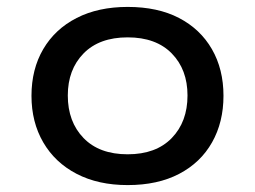

<svg xmlns="http://www.w3.org/2000/svg" viewBox="-20 -526 737 555"><path d="M349 9Q264 9 201.5 -23.5Q139 -56 105 -114.5Q71 -173 71 -249Q71 -326 105 -384Q139 -442 201.5 -474Q264 -506 349 -506Q436 -506 497.5 -474Q559 -442 592.5 -384Q626 -326 626 -249Q626 -173 593 -114.5Q560 -56 498 -23.5Q436 9 349 9ZM349 -80Q431 -80 476.5 -127Q522 -174 522 -250Q522 -325 476.5 -371.5Q431 -418 349 -418Q267 -418 221.5 -371.5Q176 -325 176 -250Q176 -174 221.5 -127Q267 -80 349 -80Z"/></svg>

Font: Nunito Sans 7pt SemiExpanded Medium
Style: Regular
Weight: 500
Width: 6
Designer: Vernon Adams
Foundry: Vernon Adams
Version: Version 3.101;gftools[0.9.27]